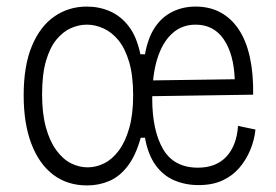

<svg xmlns="http://www.w3.org/2000/svg" viewBox="-20 -552 839 584"><path d="M245 12Q185 12 142 -20.5Q99 -53 75.5 -114.5Q52 -176 52 -262Q52 -352 77 -412Q102 -472 145.5 -502Q189 -532 244 -532Q282 -532 315 -517.5Q348 -503 372 -471.5Q396 -440 407 -387H421Q430 -437 451 -468.5Q472 -500 504 -516Q536 -532 575 -532Q618 -532 651 -514Q684 -496 706.5 -462Q729 -428 740 -378Q751 -328 750 -264L413 -259V-307L694 -311Q691 -388 660.5 -432.5Q630 -477 575 -477Q533 -477 503.5 -450Q474 -423 458.5 -373.5Q443 -324 443 -253Q443 -155 476 -98.5Q509 -42 582 -42Q610 -42 631.5 -50.5Q653 -59 668.5 -75.5Q684 -92 693 -115.5Q702 -139 704 -169L757 -158Q754 -127 741.5 -96.5Q729 -66 708 -41.5Q687 -17 656.5 -3Q626 11 584 11Q544 11 510 -3.5Q476 -18 453 -50Q430 -82 421 -133H408Q393 -79 368.5 -47Q344 -15 312.5 -1.5Q281 12 245 12ZM247 -43Q272 -43 296.5 -55Q321 -67 341 -93.5Q361 -120 373 -162Q385 -204 385 -262Q385 -323 372.5 -364.5Q360 -406 339.5 -430.5Q319 -455 294 -466Q269 -477 244 -477Q220 -477 196 -466.5Q172 -456 152 -432Q132 -408 120 -367Q108 -326 108 -265Q108 -207 119.5 -165Q131 -123 151 -95.5Q171 -68 195.5 -55.5Q220 -43 247 -43Z"/></svg>

Font: Bricolage Grotesque SemiCondensed ExtraLight
Style: Regular
Weight: 250
Width: 4
Designer: Mathieu Triay
Foundry: Atelier Triay
Version: Version 1.000;gftools[0.9.30]